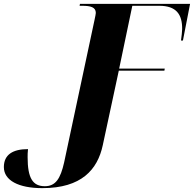

<svg xmlns="http://www.w3.org/2000/svg" viewBox="-113 -734 1004 994"><path d="M106 240C309 240 392 144 419 18L502 -368H738L740 -379H504L572 -704H712C800 -704 831 -659 830 -583C830 -569 827 -548 824 -524H834L871 -714H301L299 -704H312C356 -704 383 -697 383 -667C383 -661 380 -649 376 -629L219 107C200 191 175 230 119 230C57 230 30 189 30 80C30 68 30 54 32 38C-46 38 -93 66 -93 131C-93 200 -17 240 106 240Z"/></svg>

Font: Noto Serif Display ExtraBold
Style: Italic
Weight: 800
Italic angle: -12°
Designer: Monotype Design Team
Foundry: Monotype Imaging Inc.
Version: Version 2.009